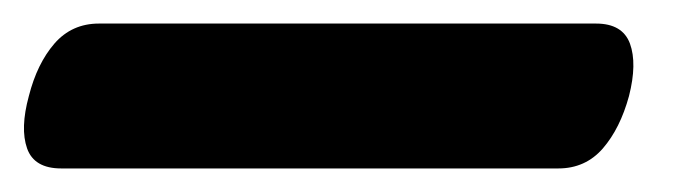

<svg xmlns="http://www.w3.org/2000/svg" viewBox="-79 57 587 163"><path d="M-54.5 138.5Q-47.5 111 -32.8 94Q-18 77 5 77H427Q449.5 77 455.8 94Q462 111 455 138.5Q447.5 166 432.8 183Q418 200 395 200H-27Q-50 200 -56 183Q-62 166 -54.5 138.5Z"/></svg>

Font: Fraunces 72pt SuperSoft Black
Style: Italic
Weight: 900
Italic angle: -16°
Version: Version 1.000;[b76b70a41]